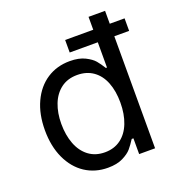

<svg xmlns="http://www.w3.org/2000/svg" viewBox="-131 -812 852 928"><g transform="rotate(-20 295.5 -348.0)"><path d="M42 -263.7Q42 -346.2 70.8 -408.2Q99.6 -470.2 150.9 -503.7Q202.1 -537.1 268.6 -537.1Q315.4 -537.1 346.2 -521.7Q377 -506.3 391.6 -489Q406.2 -471.7 421.9 -446.3H427.7V-576.2H283.2V-640.6H427.7V-707H512.7V-640.6H588.9V-576.2H512.7V0H430.7V-81.1H421.9Q405.3 -55.2 390.4 -37.6Q375.5 -20 344.7 -4.6Q314 10.7 267.6 10.7Q201.7 10.7 150.6 -22.9Q99.6 -56.6 70.8 -118.9Q42 -181.2 42 -263.7ZM430.7 -265.6Q430.7 -324.7 413.3 -368.9Q396 -413.1 361.8 -437.5Q327.6 -461.9 279.3 -461.9Q230 -461.9 195.8 -436.3Q161.6 -410.6 144.3 -366.2Q127 -321.8 127 -265.6Q127 -208 144.3 -162.4Q161.6 -116.7 196 -90.6Q230.5 -64.5 279.3 -64.5Q326.7 -64.5 360.8 -89.6Q395 -114.7 412.8 -160.4Q430.7 -206.1 430.7 -265.6Z"/></g></svg>

Font: Pretendard JP
Style: Regular
Weight: 400
Designer: Base glyphs from Inter by Rasmus Andersson; Hangeul glyphs from Noto Sans CJK(Source Han Sans) by Jang Soo-young and Kan
Foundry: Kil Hyung-jin
Version: Version 1.309